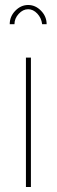

<svg xmlns="http://www.w3.org/2000/svg" viewBox="-20 -750 228 770"><path d="M104 0H84V-519H104ZM93 -713Q72 -713 55 -694.5Q38 -676 38 -653H19Q19 -684 41.5 -707Q64 -730 93 -730Q122 -730 144.5 -707Q167 -684 167 -653H149Q146 -678 129.5 -695.5Q113 -713 93 -713Z"/></svg>

Font: Raleway
Style: Thin
Weight: 100
Designer: Matt McInerney, Pablo Impallari, Rodrigo Fuenzalida
Foundry: Matt McInerney, Pablo Impallari, Rodrigo Fuenzalida
Version: Version 3.000